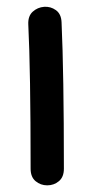

<svg xmlns="http://www.w3.org/2000/svg" viewBox="-20 -549 277 577"><path d="M72 -42Q72 -17 87 -4.5Q102 8 122 8Q142 8 157 -4.5Q172 -17 172 -42Q172 -329 165 -482Q164 -507 148 -518.5Q132 -530 112.5 -528.5Q93 -527 78.5 -514Q64 -501 65 -476Q72 -337 72 -42Z"/></svg>

Font: Balsamiq Sans
Style: Regular
Weight: 400
Designer: Michael Angeles
Foundry: Balsamiq SRL
Version: Version 1.020; ttfautohint (v1.8.4.7-5d5b);gftools[0.9.26]